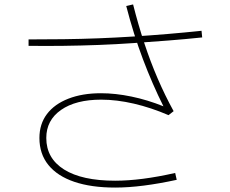

<svg xmlns="http://www.w3.org/2000/svg" viewBox="-20 -816 1040 867"><path d="M500 31Q392 31 315.5 5Q239 -21 198.5 -71Q158 -121 158 -193Q158 -256 192 -301Q226 -346 289 -370.5Q352 -395 436 -395Q501 -395 573.5 -380Q646 -365 718 -336Q668 -436 625.5 -548.5Q583 -661 550 -789L581 -796Q604 -705 631.5 -621.5Q659 -538 692 -461.5Q725 -385 764 -314L741 -296Q662 -330 584.5 -348Q507 -366 437 -366Q322 -366 255.5 -319.5Q189 -273 189 -193Q189 -101 269.5 -50.5Q350 0 500 0Q617 0 771 -35L778 -4Q700 13 630 22Q560 31 500 31ZM109 -609V-638Q188 -638 267 -639Q346 -640 424 -643Q502 -646 580.5 -651Q659 -656 736.5 -662.5Q814 -669 890 -677L893 -647Q817 -639 739.5 -633Q662 -627 583.5 -621.5Q505 -616 425.5 -613Q346 -610 266.5 -609Q187 -608 109 -609Z"/></svg>

Font: Murecho Thin ExtraLight
Style: Regular
Weight: 250
Version: Version 1.010